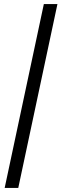

<svg xmlns="http://www.w3.org/2000/svg" viewBox="-20 -720 308 946"><path d="M3 206 196 -700H263L70 206Z"/></svg>

Font: Red Hat Display
Style: Italic
Weight: 400
Italic angle: -12°
Designer: Pentagram / MCKL
Foundry: Pentagram / MCKL
Version: Version 1.003; Red Hat Display Italic